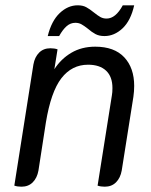

<svg xmlns="http://www.w3.org/2000/svg" viewBox="-20 -698 570 724"><path d="M34 2 106 -455Q111 -483 127.5 -499.5Q144 -516 170 -516Q185 -516 197 -512L185 -437Q210 -476 249 -499Q288 -522 339 -522Q411 -522 448.5 -482Q486 -442 486 -374Q486 -354 483 -333L439 -55Q434 -27 417.5 -10.5Q401 6 375 6Q360 6 348 2L402 -339Q404 -349 404 -366Q404 -409 380 -431.5Q356 -454 312 -454Q251 -454 211.5 -403Q172 -352 153 -236L125 -55Q120 -27 103.5 -10.5Q87 6 61 6Q46 6 34 2ZM273 -678Q292 -678 305 -671Q318 -664 334 -651Q349 -639 359 -633.5Q369 -628 382 -628Q416 -628 443 -678H486Q473 -620 442 -591Q411 -562 374 -562Q354 -562 340 -569.5Q326 -577 311 -590Q297 -601 287 -606.5Q277 -612 264 -612Q246 -612 231.5 -599.5Q217 -587 203 -562H160Q174 -619 205 -648.5Q236 -678 273 -678Z"/></svg>

Font: Thasadith
Style: Bold Italic
Weight: 700
Italic angle: -9°
Designer: Cadson Demak Co.,Ltd.
Foundry: Cadson Demak Co.,Ltd.
Version: Version 1.000; ttfautohint (v1.6)